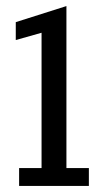

<svg xmlns="http://www.w3.org/2000/svg" viewBox="-20 -613 344 633"><path d="M43 0V-59H117V-505L32 -481V-540L199 -593V-59H273V0Z"/></svg>

Font: Rokkitt
Style: Regular
Weight: 400
Designer: Vernon Adams
Foundry: Vernon Adams
Version: Version 3.103